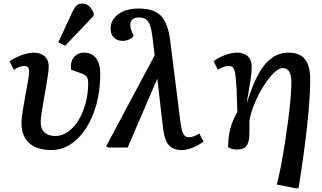

<svg xmlns="http://www.w3.org/2000/svg" viewBox="-20 -830 1814 1080"><path d="M269 14Q188 14 144.5 -25Q101 -64 101 -137Q101 -163 107.5 -204.5Q114 -246 122.5 -291Q131 -336 137.5 -373.5Q144 -411 144 -428Q144 -459 119 -459Q89 -459 58 -437L34 -485Q51 -498 75 -509Q99 -520 124 -527Q149 -534 168 -534Q208 -534 231 -513.5Q254 -493 254 -456Q254 -438 249.5 -407Q245 -376 238.5 -338Q232 -300 225 -262.5Q218 -225 213.5 -193Q209 -161 209 -142Q209 -105 230.5 -85Q252 -65 291 -65Q329 -65 362.5 -88.5Q396 -112 421.5 -153.5Q447 -195 461.5 -249Q476 -303 476 -364Q476 -389 466 -400.5Q456 -412 422 -423L380 -438Q374 -480 395 -507Q416 -534 453 -534Q497 -534 520.5 -502.5Q544 -471 544 -414Q544 -323 523 -245.5Q502 -168 464.5 -109.5Q427 -51 377 -18.5Q327 14 269 14ZM347 -573 308 -592 387 -762Q400 -790 411.5 -800Q423 -810 443 -810Q485 -810 507 -756V-741Z M1003 14Q953 14 929 -14Q905 -42 897 -109L865 -388L698 0H590L577 -7L850 -519L837 -625Q830 -685 813.5 -708.5Q797 -732 762 -732Q739 -732 726 -721.5Q713 -711 713 -692Q713 -667 726 -642L732 -629Q723 -616 705.5 -608Q688 -600 670 -600Q640 -600 621 -618.5Q602 -637 602 -667Q602 -719 645.5 -750.5Q689 -782 760 -782Q845 -782 884.5 -742Q924 -702 937 -605L995 -143Q1001 -95 1011.5 -76.5Q1022 -58 1042 -58Q1070 -58 1101 -79L1125 -34Q1098 -13 1064 0.5Q1030 14 1003 14Z M1649 230 1537 208Q1549 163 1560.5 102.5Q1572 42 1582.5 -25Q1593 -92 1601.5 -157Q1610 -222 1614.5 -277Q1619 -332 1619 -368Q1619 -447 1570 -447Q1552 -447 1529.5 -428Q1507 -409 1483.5 -377Q1460 -345 1439 -305.5Q1418 -266 1403 -225Q1388 -184 1383 -148Q1384 -98 1382 -62.5Q1380 -27 1365.5 -8Q1351 11 1312 11Q1295 11 1281 6.5Q1267 2 1263 -4Q1263 -113 1315 -200Q1313 -249 1312.5 -277Q1312 -305 1311 -326Q1308 -380 1304 -409Q1300 -438 1291.5 -448.5Q1283 -459 1268 -459Q1238 -459 1206 -437L1182 -485Q1206 -505 1244.5 -519.5Q1283 -534 1312 -534Q1352 -534 1374 -513Q1396 -492 1396 -455Q1396 -424 1389 -378Q1382 -332 1369 -259L1371 -258Q1416 -403 1471 -468.5Q1526 -534 1602 -534Q1666 -534 1695.5 -497Q1725 -460 1725 -380Q1725 -282 1708 -125.5Q1691 31 1660 225Z"/></svg>

Font: Literata 7pt Medium
Style: Italic
Weight: 500
Italic angle: -2°
Designer: Latin by Veronika Burian and Jose Scaglione. Greek by Irene Vlachou. Cyrillic by Vera Evstafieva
Foundry: TypeTogether
Version: Version 3.002